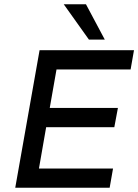

<svg xmlns="http://www.w3.org/2000/svg" viewBox="-20 -887 653 907"><path d="M281 -867H386L475 -700H400ZM613 -650 597 -559H247L215 -377H537L520 -286H198L164 -91H514L498 0H52L167 -650Z"/></svg>

Font: Overused Grotesk Medium
Style: Italic
Weight: 500
Italic angle: -10°
Version: Version 0.003